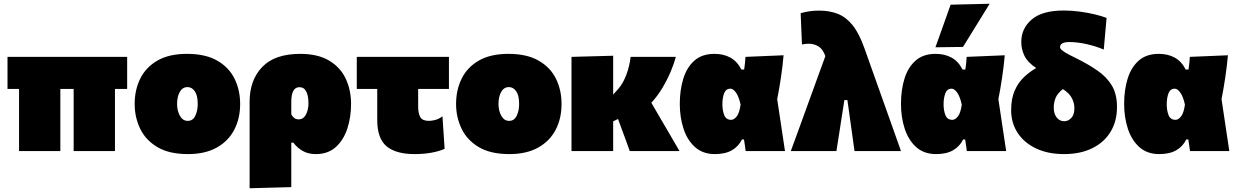

<svg xmlns="http://www.w3.org/2000/svg" viewBox="-20 -805 6596 1023"><path d="M81.5 0V-331H20V-502H657.5V-331H592.5V0H372.5V-331H301.5V0Z M981.5 16Q880.5 16 818 -21.5Q755.5 -59 726.5 -120Q697.5 -181 697.5 -251Q697.5 -326 727.5 -386.5Q757.5 -447 819.2 -482.5Q881 -518 976.5 -518Q1074.5 -518 1137 -482.2Q1199.5 -446.5 1229.5 -386Q1259.5 -325.5 1259.5 -251Q1259.5 -174 1228.2 -113.8Q1197 -53.5 1135 -18.8Q1073 16 981.5 16ZM980.5 -161Q1007.5 -161 1020.5 -188Q1033.5 -215 1033.5 -251Q1033.5 -297 1017.8 -319Q1002 -341 979.5 -341Q952.5 -341 938 -315.5Q923.5 -290 923.5 -251Q923.5 -215 938.5 -188Q953.5 -161 980.5 -161Z M1310 198V-263Q1310 -378 1377 -448Q1444 -518 1579.5 -518Q1673.5 -518 1733.5 -482.2Q1793.5 -446.5 1822 -386Q1850.5 -325.5 1850.5 -251Q1850.5 -181.5 1830.8 -120.5Q1811 -59.5 1769.5 -21.8Q1728 16 1662.5 16Q1622 16 1592.8 -0.8Q1563.5 -17.5 1543 -45H1532V192ZM1570.5 -169Q1597 -169 1610.2 -194.8Q1623.5 -220.5 1623.5 -254.5Q1623.5 -294 1611.8 -317.2Q1600 -340.5 1575.5 -340.5Q1553 -340.5 1542.5 -320.2Q1532 -300 1532 -263V-197Q1536 -186 1546.2 -177.5Q1556.5 -169 1570.5 -169Z M2189 16Q2089.5 16 2039.8 -25.5Q1990 -67 1990 -165V-331H1881V-502H2372V-331H2208V-237Q2208 -200.5 2219.5 -180.8Q2231 -161 2265.5 -161Q2280 -161 2299.5 -166Q2319 -171 2337.5 -185.5L2349 -12Q2321.5 0.5 2280.5 8.2Q2239.5 16 2189 16Z M2694 16Q2593 16 2530.5 -21.5Q2468 -59 2439 -120Q2410 -181 2410 -251Q2410 -326 2440 -386.5Q2470 -447 2531.8 -482.5Q2593.5 -518 2689 -518Q2787 -518 2849.5 -482.2Q2912 -446.5 2942 -386Q2972 -325.5 2972 -251Q2972 -174 2940.8 -113.8Q2909.5 -53.5 2847.5 -18.8Q2785.5 16 2694 16ZM2693 -161Q2720 -161 2733 -188Q2746 -215 2746 -251Q2746 -297 2730.2 -319Q2714.5 -341 2692 -341Q2665 -341 2650.5 -315.5Q2636 -290 2636 -251Q2636 -215 2651 -188Q2666 -161 2693 -161Z M3025 0V-502L3247 -508V-301L3273 -330Q3300 -360 3317.5 -407.5Q3335 -455 3340 -502H3581Q3572.5 -469.5 3554.8 -426.5Q3537 -383.5 3510.8 -339Q3484.5 -294.5 3450.5 -257.5L3495 -181Q3519 -140 3546.5 -93Q3574 -46 3600.5 0H3335.5Q3326 -26.5 3316.8 -52Q3307.5 -77.5 3297.5 -104L3273 -171L3247 -158.5V0Z M3789.5 16Q3724 16 3682.5 -21.8Q3641 -59.5 3621.5 -120.5Q3602 -181.5 3602 -251Q3602 -325.5 3620.8 -386Q3639.5 -446.5 3680 -482.2Q3720.5 -518 3786.5 -518Q3835.5 -518 3872 -497.8Q3908.5 -477.5 3930 -434.5H3945Q3947.5 -451 3949.2 -467.5Q3951 -484 3952 -502L4155 -510.5Q4150 -452.5 4140.8 -391Q4131.5 -329.5 4121 -276.5Q4131.5 -207 4141.8 -138.2Q4152 -69.5 4162.5 0H3953Q3951 -15.5 3948.8 -31Q3946.5 -46.5 3944 -62H3933Q3916.5 -26.5 3881 -5.2Q3845.5 16 3789.5 16ZM3876 -166.5Q3890.5 -166.5 3905 -184.2Q3919.5 -202 3926 -247.5Q3916.5 -290.5 3901.5 -311.5Q3886.5 -332.5 3872 -332.5Q3847.5 -332.5 3838.2 -307.8Q3829 -283 3829 -249Q3829 -217 3838.8 -191.8Q3848.5 -166.5 3876 -166.5Z M4193.5 0Q4218.5 -68 4245 -141Q4271.5 -214 4296.5 -283Q4316.5 -338 4337.8 -396.8Q4359 -455.5 4377.5 -505.5Q4366 -541 4342.8 -556.5Q4319.5 -572 4288.5 -572Q4273 -572 4253 -568L4246 -734.5Q4265 -740.5 4290 -744.5Q4315 -748.5 4344 -748.5Q4400.5 -748.5 4444.5 -731Q4488.5 -713.5 4523 -670.5Q4557.5 -627.5 4585 -550L4685 -269Q4707.5 -206.5 4723.5 -161Q4739.5 -115.5 4753 -78Q4766.5 -40.5 4780.5 0H4533Q4527.5 -41 4521.5 -82.5Q4515.5 -124 4510 -165L4495 -272H4479L4462 -163.5Q4455.5 -120.5 4449.2 -80.2Q4443 -40 4436.5 0Z M4968 16Q4902.5 16 4861 -21.8Q4819.5 -59.5 4800 -120.5Q4780.5 -181.5 4780.5 -251Q4780.5 -325.5 4799.2 -386Q4818 -446.5 4858.5 -482.2Q4899 -518 4965 -518Q5014 -518 5050.5 -497.8Q5087 -477.5 5108.5 -434.5H5123.5Q5126 -451 5127.8 -467.5Q5129.5 -484 5130.5 -502L5333.5 -510.5Q5328.5 -452.5 5319.2 -391Q5310 -329.5 5299.5 -276.5Q5310 -207 5320.2 -138.2Q5330.5 -69.5 5341 0H5131.5Q5129.5 -15.5 5127.2 -31Q5125 -46.5 5122.5 -62H5111.5Q5095 -26.5 5059.5 -5.2Q5024 16 4968 16ZM5054.5 -166.5Q5069 -166.5 5083.5 -184.2Q5098 -202 5104.5 -247.5Q5095 -290.5 5080 -311.5Q5065 -332.5 5050.5 -332.5Q5026 -332.5 5016.8 -307.8Q5007.5 -283 5007.5 -249Q5007.5 -217 5017.2 -191.8Q5027 -166.5 5054.5 -166.5ZM4964 -553Q4984.5 -610 5004.8 -666.8Q5025 -723.5 5045 -780L5253 -785Q5216 -725 5180.5 -667.5Q5145 -610 5111 -555Z M5649.5 16Q5563.5 16 5500 -14.2Q5436.5 -44.5 5402 -97.2Q5367.5 -150 5367.5 -218Q5367.5 -279.5 5386.5 -322.5Q5405.5 -365.5 5436 -394.2Q5466.5 -423 5501 -442.5Q5455.5 -472.5 5438.5 -507.5Q5421.5 -542.5 5421.5 -581Q5421.5 -653.5 5477.2 -701.2Q5533 -749 5648 -749Q5691.5 -749 5734.8 -743Q5778 -737 5815 -728Q5852 -719 5876 -709.5L5861 -541Q5815.5 -560 5767.2 -570.5Q5719 -581 5678 -581Q5628 -581 5628 -553.5Q5628 -538 5679.5 -512L5714.5 -494.5Q5779 -462.5 5828 -428.5Q5877 -394.5 5904.2 -349Q5931.5 -303.5 5931.5 -235Q5931.5 -158.5 5896.8 -102Q5862 -45.5 5798.8 -14.8Q5735.5 16 5649.5 16ZM5594.5 -233Q5594.5 -198 5610.5 -178.5Q5626.5 -159 5650.5 -159Q5671 -159 5687.8 -176.2Q5704.5 -193.5 5704.5 -228.5Q5704.5 -256 5691 -282.2Q5677.5 -308.5 5643 -330.5Q5613 -306 5603.8 -281.8Q5594.5 -257.5 5594.5 -233Z M6157 16Q6091.5 16 6050 -21.8Q6008.5 -59.5 5989 -120.5Q5969.5 -181.5 5969.5 -251Q5969.5 -325.5 5988.2 -386Q6007 -446.5 6047.5 -482.2Q6088 -518 6154 -518Q6203 -518 6239.5 -497.8Q6276 -477.5 6297.5 -434.5H6312.5Q6315 -451 6316.8 -467.5Q6318.5 -484 6319.5 -502L6522.5 -510.5Q6517.5 -452.5 6508.2 -391Q6499 -329.5 6488.5 -276.5Q6499 -207 6509.2 -138.2Q6519.5 -69.5 6530 0H6320.5Q6318.5 -15.5 6316.2 -31Q6314 -46.5 6311.5 -62H6300.5Q6284 -26.5 6248.5 -5.2Q6213 16 6157 16ZM6243.5 -166.5Q6258 -166.5 6272.5 -184.2Q6287 -202 6293.5 -247.5Q6284 -290.5 6269 -311.5Q6254 -332.5 6239.5 -332.5Q6215 -332.5 6205.8 -307.8Q6196.5 -283 6196.5 -249Q6196.5 -217 6206.2 -191.8Q6216 -166.5 6243.5 -166.5Z"/></svg>

Font: Commissioner Black
Style: Regular
Weight: 900
Designer: Kostas Bartsokas
Foundry: Kostas Bartsokas
Version: Version 1.000; ttfautohint (v1.8.3)